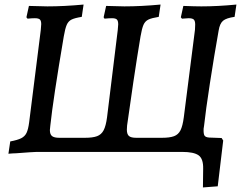

<svg xmlns="http://www.w3.org/2000/svg" viewBox="-20 -667 1061 843"><path d="M874 -102Q873 -79 878 -71.5Q883 -64 899 -63L953 -61L960 -50L936 151L871 156L872 74Q873 30 852 15Q831 0 780 0H141Q128 0 50 6Q39 6 17 8L25 -46Q57 -52 73 -60Q89 -68 96.5 -83.5Q104 -99 108 -130L159 -535Q161 -555 161 -561Q161 -576 155 -581.5Q149 -587 133 -587Q119 -587 101 -585L96 -591L107 -641Q163 -639 188 -639Q261 -639 347 -647L339 -593Q308 -588 294 -581Q280 -574 273 -558Q266 -542 260 -507Q213 -230 201 -116Q199 -100 199 -96Q199 -77 208.5 -69.5Q218 -62 240 -62H353Q387 -62 406 -69Q425 -76 435 -95Q445 -114 450 -152L497 -535Q499 -555 499 -560Q499 -576 493 -581.5Q487 -587 472 -587Q457 -587 439 -585L435 -591L446 -641Q500 -639 526 -639Q599 -639 685 -647L677 -593Q646 -588 631.5 -581Q617 -574 610 -558Q603 -542 597 -507Q582 -418 565.5 -307Q549 -196 538 -116Q537 -109 537 -98Q537 -78 546 -70Q555 -62 578 -62H691Q725 -62 744 -69Q763 -76 772.5 -95Q782 -114 787 -152L836 -536Q837 -545 837 -559Q837 -575 831 -581Q825 -587 808 -587Q803 -587 779 -585L774 -591L785 -641Q837 -639 864 -639Q936 -639 1018 -647L1010 -593Q974 -588 959.5 -576Q945 -564 940 -533Q920 -421 901.5 -300.5Q883 -180 876 -115Z"/></svg>

Font: Alegreya Medium
Style: Italic
Weight: 500
Italic angle: -7°
Designer: Juan Pablo del Peral
Foundry: Huerta Tipografica
Version: Version 2.008; ttfautohint (v1.8)